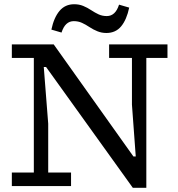

<svg xmlns="http://www.w3.org/2000/svg" viewBox="-20 -880 840 908"><path d="M496 -606V-670H772V-606H672V8H608L198 -563H187L208 -295V-64H316V0H36V-64H140V-606H36V-670H234L611 -140H622L604 -385V-606ZM223 -740Q235 -797 261.5 -828.5Q288 -860 331 -860Q354 -860 373.5 -852Q393 -844 411 -832Q429 -820 446.5 -812Q464 -804 485 -804Q526 -804 543 -858L591 -844Q579 -787 553 -755.5Q527 -724 483 -724Q461 -724 441 -732Q421 -740 403 -752Q385 -764 367.5 -772Q350 -780 329 -780Q288 -780 271 -726Z"/></svg>

Font: Source Serif 4 Caption
Style: Regular
Weight: 400
Designer: Frank Grießhammer
Foundry: Adobe Systems Incorporated
Version: Version 4.004;hotconv 1.0.117;makeotfexe 2.5.65602